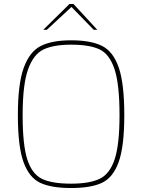

<svg xmlns="http://www.w3.org/2000/svg" viewBox="-20 -941 716 967"><path d="M70 -361Q70 -518 99.5 -599.5Q129 -681 185.5 -709.5Q242 -738 338 -738Q437 -738 493.5 -710Q550 -682 578 -601Q606 -520 606 -361Q606 -203 577.5 -124.5Q549 -46 493 -20Q437 6 338 6Q239 6 183 -20Q127 -46 98.5 -124.5Q70 -203 70 -361ZM582 -361Q582 -516 557 -592Q532 -668 482 -692Q432 -716 338 -716Q249 -716 198.5 -691.5Q148 -667 121 -590.5Q94 -514 94 -361Q94 -211 117.5 -138Q141 -65 191 -40.5Q241 -16 338 -16Q431 -16 482 -40.5Q533 -65 557.5 -139Q582 -213 582 -361ZM330 -921H350L470 -791H452L340 -906L216 -791H198Z"/></svg>

Font: Exo Thin
Style: Regular
Weight: 250
Designer: Natanael Gama
Foundry: Natanael Gama
Version: Version 1.500; ttfautohint (v1.6)